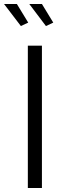

<svg xmlns="http://www.w3.org/2000/svg" viewBox="-50 -938 317 958"><path d="M-29.8 -918H34.2L90.8 -825.2L54.2 -808.1ZM96.2 -918H159.2L215.8 -825.2L179.2 -808.1ZM88.9 0V-710H159.2V0Z"/></svg>

Font: Rawline
Style: Regular
Weight: 400
Designer: Matt McInerney, Pablo Impallari, Rodrigo Fuenzalida
Foundry: Matt McInerney, Pablo Impallari, Rodrigo Fuenzalida
Version: Version 4.020;PS 004.020;hotconv 1.0.88;makeotf.lib2.5.64775